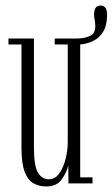

<svg xmlns="http://www.w3.org/2000/svg" viewBox="-20 -662 406 693"><path d="M147 11Q122 11 101.8 0.2Q81.5 -10.5 69.5 -40.8Q57.5 -71 57.5 -128.5V-501.5H10.5V-523H102.5V-130.5Q102.5 -62.5 117 -38.8Q131.5 -15 156 -15Q179 -15 194 -36.2Q209 -57.5 216.8 -88.2Q224.5 -119 224.5 -148V-501.5H177.5V-523H256Q284 -523 304 -531.8Q324 -540.5 324 -567.5Q324 -577 321.8 -589Q319.5 -601 319.5 -609.5Q319.5 -642 343 -642Q366.5 -642 366.5 -609.5Q366.5 -570 352.2 -547.2Q338 -524.5 315.8 -514Q293.5 -503.5 269.5 -501.5V-22H314V0H227L226.5 -65Q221 -40 202.8 -14.5Q184.5 11 147 11Z"/></svg>

Font: Imbue 50pt ExtraLight
Style: Regular
Weight: 200
Designer: Tyler Finck
Foundry: Etcetera Type Company
Version: Version 1.102; ttfautohint (v1.8.3)